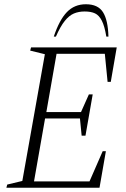

<svg xmlns="http://www.w3.org/2000/svg" viewBox="-20 -883 591 903"><path d="M10 0 14 -15 85 -32 191 -628 122 -645 126 -660H529L501 -498H486L473 -630H246L198 -356H361L398 -439H416L382 -245H364L356 -326H192L140 -30H401L463 -172H478L448 0ZM233 -711Q259 -789 294.5 -826Q330 -863 384 -863Q441 -863 464.5 -825.5Q488 -788 490 -711H480Q472 -760 459 -785.5Q446 -811 427 -820Q408 -829 378 -829Q350 -829 327.5 -819.5Q305 -810 284.5 -784.5Q264 -759 243 -711Z"/></svg>

Font: Spectral SC ExtraLight
Style: Italic
Weight: 275
Italic angle: -10°
Designer: Jean-Baptiste Levee
Foundry: Production Type
Version: Version 2.001